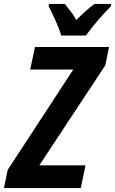

<svg xmlns="http://www.w3.org/2000/svg" viewBox="-57 -952 583 972"><path d="M-37 0 -18 -92 314 -600H96L120 -714H495L476 -621L142 -115H376L352 0ZM253 -772Q247 -793 236 -820Q225 -847 212.5 -873.5Q200 -900 189 -920L191 -932H271Q283 -918 299 -897Q315 -876 329 -851Q355 -876 377.5 -896.5Q400 -917 421 -932H506L505 -921Q488 -904 463 -876.5Q438 -849 415 -820.5Q392 -792 378 -772Z"/></svg>

Font: Noto Sans Condensed
Style: Bold Italic
Weight: 700
Width: 3
Italic angle: -12°
Designer: Monotype Design Team
Foundry: Monotype Imaging Inc.
Version: Version 2.013; ttfautohint (v1.8.4.7-5d5b)